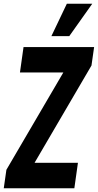

<svg xmlns="http://www.w3.org/2000/svg" viewBox="-27 -1000 520 1020"><path d="M-7 0 7 -98 309.5 -615H79L98 -750H473L459 -652L156.5 -135H387L368 0ZM246 -808 328 -980H463L341 -808Z"/></svg>

Font: Mohave
Style: Bold Italic
Weight: 700
Italic angle: -8°
Designer: Gumpita Rahayu
Foundry: Tokotype
Version: Version 2.003; ttfautohint (v1.8.3)